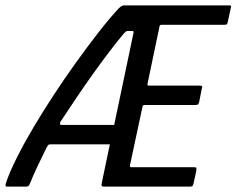

<svg xmlns="http://www.w3.org/2000/svg" viewBox="-39 -693 878 713"><path d="M345 0Q342 0 339.5 -2.5Q337 -5 338 -9L369 -157H150Q144 -157 141.5 -155.5Q139 -154 135 -147Q119 -114 102 -79Q85 -44 75 -18Q70 -6 67.5 -3Q65 0 59 0H-12Q-18 0 -18.5 -4.5Q-19 -9 -14 -22Q0 -61 26 -112.5Q52 -164 86.5 -222Q121 -280 161 -341Q201 -402 243 -460.5Q285 -519 325 -570.5Q365 -622 400 -660Q406 -666 411 -669.5Q416 -673 421 -673H809Q817 -673 818.5 -671.5Q820 -670 818 -663L807 -612Q805 -604 803 -602.5Q801 -601 794 -601H563Q557 -601 555.5 -599.5Q554 -598 553 -593L509 -383Q508 -378 509 -376.5Q510 -375 515 -375H701Q710 -375 711.5 -373Q713 -371 710 -362L701 -316Q699 -308 696.5 -305.5Q694 -303 686 -303H500Q495 -303 493 -302Q491 -301 490 -296L444 -81Q443 -76 444 -74Q445 -72 451 -72H681Q689 -72 690 -70Q691 -68 690 -59L680 -13Q678 -4 675.5 -2Q673 0 665 0ZM385 -229 457 -572Q457 -578 454 -578H435Q432 -578 429.5 -576.5Q427 -575 422 -570Q400 -544 370.5 -505.5Q341 -467 308.5 -421.5Q276 -376 244.5 -329.5Q213 -283 185 -240Q184 -238 184 -233.5Q184 -229 189 -229Z"/></svg>

Font: Glory Thin Medium
Style: Italic
Weight: 500
Italic angle: -12°
Version: Version 1.011